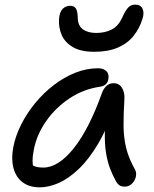

<svg xmlns="http://www.w3.org/2000/svg" viewBox="-20 -793 661 823"><path d="M150.6 10Q105.4 10 76.6 -12Q47.8 -34 37.6 -73.1Q27.4 -112.2 37.2 -163Q46.4 -211 70.9 -259.5Q95.4 -308 131 -351.3Q166.6 -394.6 210.4 -428.2Q254.2 -461.8 302.4 -481.1Q350.6 -500.4 400.4 -500.4Q423.2 -500.4 436 -488.1Q448.8 -475.8 444.2 -452Q442 -439.8 432.9 -431.5Q423.8 -423.2 407.4 -421Q337 -410.8 277.5 -371Q218 -331.2 178.3 -274.5Q138.6 -217.8 125.8 -155.8Q119.8 -127.4 119.7 -103.9Q119.6 -80.4 129.6 -43.4L92 -111.8Q110 -89.2 124.4 -82Q138.8 -74.8 166 -74.8Q229.8 -74.8 295.8 -157.1Q361.8 -239.4 417.6 -396Q425 -414.8 437.4 -425.6Q449.8 -436.4 466.6 -436.4Q490.4 -436.4 502.8 -416.7Q515.2 -397 513.2 -366.8Q509.2 -303.8 509.6 -253.6Q510 -203.4 520.7 -159.2Q531.4 -115 557.6 -68.2Q564 -57.8 563.5 -45Q563 -32.2 556.5 -20.2Q550 -8.2 539.3 -0.6Q528.6 7 514.6 7Q500.4 7 491.7 1Q483 -5 477.4 -15.6Q462.6 -42 451.6 -71.1Q440.6 -100.2 434.5 -137.4Q428.4 -174.6 429.4 -225.8Q430.4 -277 439.4 -347.4L474.8 -347.8Q442.4 -248 402.3 -179.7Q362.2 -111.4 318.4 -69.5Q274.6 -27.6 231.9 -8.8Q189.2 10 150.6 10ZM383.8 -571Q326.2 -571 292.1 -591.2Q258 -611.4 244.3 -643.5Q230.6 -675.6 233 -711.6Q235.6 -742.8 249.1 -755.5Q262.6 -768.2 279.8 -768.2Q297.2 -768.2 304.9 -757.3Q312.6 -746.4 313.4 -715.2Q314.4 -682.4 335.6 -667.1Q356.8 -651.8 392.6 -651.8Q430.8 -651.8 459.1 -666.7Q487.4 -681.6 503 -715.8Q518.2 -749.6 530.2 -761.4Q542.2 -773.2 559.2 -773.2Q582.6 -773.2 590.8 -755.8Q599 -738.4 591.2 -714Q578.8 -672.4 553.1 -639.9Q527.4 -607.4 485.6 -589.2Q443.8 -571 383.8 -571Z"/></svg>

Font: Shantell Sans Light
Style: Italic
Weight: 300
Italic angle: -11°
Designer: Stephen Nixon, Anya Danilova, Shantell Martin
Foundry: Arrow Type
Version: Version 1.008;[ac192a2d6]